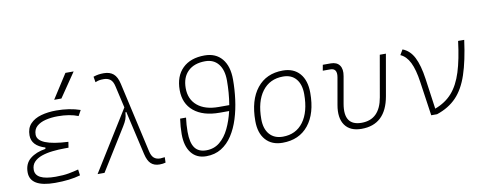

<svg xmlns="http://www.w3.org/2000/svg" viewBox="-66 -1117 3649 1450"><g transform="rotate(-10 1758.0 -392.5)"><path d="M258.3 9.8Q66.9 9.8 66.9 -105Q66.9 -171.9 112.1 -208.3Q157.2 -244.6 230 -255.9L231.9 -266.1Q129.4 -296.9 129.4 -377Q129.4 -431.6 160.2 -464.6Q190.9 -497.6 243.4 -512.5Q295.9 -527.3 360.8 -527.3Q461.9 -527.3 543.5 -499L520 -456.5Q456.1 -482.4 363.8 -482.4Q314 -482.4 271 -471.9Q228 -461.4 201.9 -438Q175.8 -414.6 175.8 -374.5Q175.8 -289.6 410.2 -278.3L403.3 -234.4H375.5Q327.1 -234.4 280.8 -229.2Q234.4 -224.1 197 -211.2Q159.7 -198.2 137.7 -174.8Q115.7 -151.4 115.7 -115.2Q115.7 -35.2 270 -35.2Q330.6 -35.2 372.1 -43Q413.6 -50.8 446.3 -59.6L452.6 -13.7Q372.6 9.8 258.3 9.8ZM359.4 -609.4 478.5 -794.9H541.5L415 -609.4Z M1059.6 9.8Q1018.6 9.8 993.9 -12.7Q969.2 -35.2 957 -88.4L879.9 -424.8L873 -422.4Q871.1 -391.1 862.8 -369.6Q854.5 -348.1 837.4 -320.8L638.2 0H585L871.6 -460.9L833 -629.9Q824.7 -667.5 804.9 -682.9Q785.2 -698.2 754.9 -698.2Q732.9 -698.2 720.2 -695.8Q707.5 -693.4 689.9 -686L682.6 -729.5Q704.1 -736.8 722.7 -739.5Q741.2 -742.2 762.7 -742.2Q808.6 -742.2 836.4 -718.8Q864.3 -695.3 876.5 -639.6L997.6 -102.5Q1005.9 -65.4 1024.2 -49.8Q1042.5 -34.2 1072.3 -34.2Q1079.6 -34.2 1106.9 -37.6L1105.5 3.9Q1084.5 9.8 1059.6 9.8Z M1417.5 9.8Q1344.7 9.8 1303.7 -42Q1262.7 -93.8 1262.7 -186.5Q1262.7 -242.2 1271.5 -304.2H1316.9Q1309.6 -248.5 1309.6 -196.3Q1309.6 -112.3 1337.9 -73.2Q1366.2 -34.2 1425.3 -34.2Q1485.4 -34.2 1528.8 -69.8Q1572.3 -105.5 1600.8 -165Q1629.4 -224.6 1646 -296.4H1573.7Q1447.3 -296.4 1376.5 -354.7Q1305.7 -413.1 1305.7 -516.6Q1305.7 -623 1366.5 -682.6Q1427.2 -742.2 1535.6 -742.2Q1621.1 -742.2 1668.7 -685.3Q1716.3 -628.4 1716.3 -526.4Q1716.3 -450.2 1706.3 -373.5Q1696.3 -296.9 1674.8 -228Q1653.3 -159.2 1618.4 -105.5Q1583.5 -51.8 1533.7 -21Q1483.9 9.8 1417.5 9.8ZM1654.8 -340.3Q1662.6 -386.7 1666.3 -434.1Q1669.9 -481.4 1669.9 -526.4Q1669.9 -607.4 1633.8 -652.8Q1597.7 -698.2 1532.7 -698.2Q1448.2 -698.2 1400.6 -652.1Q1353 -606 1353 -523.4Q1353 -437.5 1411.4 -388.9Q1469.7 -340.3 1573.7 -340.3Z M2002.9 9.8Q1920.4 9.8 1874 -42.5Q1827.6 -94.7 1827.6 -187.5Q1827.6 -347.7 1899.2 -437.5Q1970.7 -527.3 2097.7 -527.3Q2180.7 -527.3 2227.1 -474.1Q2273.4 -420.9 2273.4 -325.2Q2273.4 -167.5 2201.9 -78.9Q2130.4 9.8 2002.9 9.8ZM2012.7 -35.2Q2113.3 -35.2 2169.9 -111.3Q2226.6 -187.5 2226.6 -323.7Q2226.6 -398.4 2191.2 -440.4Q2155.8 -482.4 2091.8 -482.4Q1989.7 -482.4 1932.1 -406Q1874.5 -329.6 1874.5 -193.8Q1874.5 -119.1 1911.1 -77.1Q1947.8 -35.2 2012.7 -35.2Z M2608.9 9.8Q2521 9.8 2481.7 -45.9Q2442.4 -101.6 2460 -200.2L2496.1 -405.3Q2507.8 -473.6 2453.1 -473.6H2395.5L2403.3 -517.6H2463.9Q2510.7 -517.6 2531.7 -488Q2552.7 -458.5 2543 -405.3L2506.8 -200.2Q2478 -35.2 2616.7 -35.2Q2755.9 -35.2 2784.7 -200.2L2840.3 -517.6H2887.2L2831.5 -200.2Q2794.4 9.8 2608.9 9.8Z M3143.6 0 3105.5 -262.2Q3091.8 -358.4 3064.7 -413.3Q3037.6 -468.3 2992.7 -487.8L3016.1 -527.3Q3071.8 -506.3 3103 -445.3Q3134.3 -384.3 3149.4 -276.9L3182.1 -43.9Q3262.7 -73.7 3313.5 -131.3Q3364.3 -189 3394 -283.4Q3423.8 -377.9 3440.9 -517.6H3487.8Q3466.8 -359.4 3432.1 -255.9Q3397.5 -152.3 3339.1 -91.6Q3280.8 -30.8 3188.5 0Z"/></g></svg>

Font: Cascadia Code NF ExtraLight
Style: Italic
Weight: 200
Italic angle: -10°
Monospace: yes
Designer: Aaron Bell
Foundry: Saja Typeworks
Version: Version 2404.023; ttfautohint (v1.8.4)